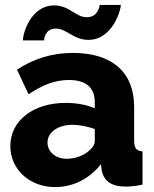

<svg xmlns="http://www.w3.org/2000/svg" viewBox="-20 -750 626 780"><path d="M204 10C276 10 343 -23 390 -83L393 -59C401 -16 431 8 490 8C508 8 531 6 559 0V-135C534 -137 525 -148 525 -180V-315C525 -458 434 -535 276 -535C192 -535 118 -512 49 -467L96 -367C153 -405 203 -425 260 -425C331 -425 365 -393 365 -334V-310C334 -324 291 -332 247 -332C115 -332 22 -260 22 -157C22 -62 100 10 204 10ZM251 -105C206 -105 173 -133 173 -171C173 -213 216 -243 274 -243C302 -243 337 -236 365 -226V-176C365 -163 356 -149 342 -138C321 -118 285 -105 251 -105ZM339 -588C437 -588 471 -709 471 -730H385C385 -727 379 -680 333 -680C286 -680 263 -728 200 -728C106 -728 73 -616 73 -586H159C159 -589 162 -634 206 -634C251 -634 278 -588 339 -588Z"/></svg>

Font: Raleway
Style: ExtraBold
Weight: 800
Designer: Matt McInerney, Pablo Impallari, Rodrigo Fuenzalida
Foundry: Matt McInerney, Pablo Impallari, Rodrigo Fuenzalida
Version: Version 3.000